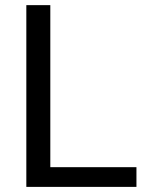

<svg xmlns="http://www.w3.org/2000/svg" viewBox="-20 -731 580 751"><path d="M83 0V-710.9H176.8V-77.1H513.7V0Z"/></svg>

Font: RobotoFlex
Style: Regular
Weight: 400
Designer: Berlow after Robertson
Foundry: Google
Version: Version 2.136